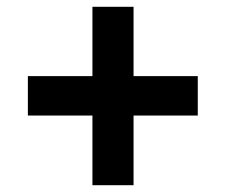

<svg xmlns="http://www.w3.org/2000/svg" viewBox="-20 -630 664 565"><path d="M373 -406H562V-290H373V-85H252V-290H62V-406H252V-610H373Z"/></svg>

Font: CBA Beacon Sans Extra Bold
Style: Regular
Weight: 800
Designer: Wei Huang
Foundry: Wei Huang
Version: Version 1.002